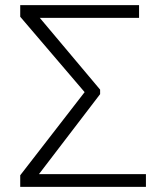

<svg xmlns="http://www.w3.org/2000/svg" viewBox="-20 -731 640 751"><path d="M371.6 -362.8 132.3 -49.8H550.8V0H59.1V-45.4L311 -370.6L59.1 -665.5V-710.9H523.9V-661.1H135.7L371.6 -380.4Z"/></svg>

Font: Roboto Mono Light
Style: Regular
Weight: 300
Designer: Google
Version: Version 2.000985; 2015; ttfautohint (v1.3)